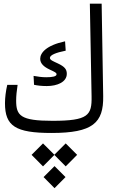

<svg xmlns="http://www.w3.org/2000/svg" viewBox="-20 -713 626 1033"><path d="M257.8 2.4C479 2.4 537.6 -51.8 535.2 -195.8L526.9 -693.4H463.4L472.7 -194.3C474.6 -92.8 455.1 -63 262.2 -63C89.4 -63 66.9 -91.3 66.9 -172.4C66.9 -195.8 69.8 -224.6 74.7 -256.3H19C11.2 -223.1 6.8 -187 6.8 -157.7C6.8 -34.7 63 2.4 257.8 2.4ZM231.9 -250C287.6 -250 339.4 -271.5 339.4 -315.9C339.4 -339.4 329.1 -354 290.5 -372.1C264.6 -384.3 248.5 -390.1 248.5 -401.4C248.5 -416.5 279.8 -429.7 333.5 -440.4L330.1 -490.7C228 -468.8 196.3 -428.2 196.3 -396.5C196.3 -370.6 217.3 -353 246.1 -339.4C277.3 -324.7 284.2 -321.8 284.2 -313C284.2 -301.8 262.2 -297.4 229 -297.4C205.6 -297.4 186 -300.3 160.6 -304.7L163.1 -256.8C180.7 -252.9 203.1 -250 231.9 -250ZM333.5 58.6 272.5 119.6 211.4 58.6 149.9 120.1 211.4 182.1 272.5 120.6 333.5 182.1 395 120.1ZM273.4 180.7 214.4 239.7 273.4 299.3 332.5 239.7Z"/></svg>

Font: Cascadia Mono NF Light
Style: Regular
Weight: 300
Monospace: yes
Designer: Aaron Bell
Foundry: Saja Typeworks
Version: Version 2404.023